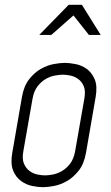

<svg xmlns="http://www.w3.org/2000/svg" viewBox="-20 -771 461 797"><path d="M292 -144 330 -361Q336 -394 327.5 -413.5Q319 -433 304 -443.5Q289 -454 271.5 -457.5Q254 -461 241 -461Q228 -461 208.5 -457.5Q189 -454 170.5 -443.5Q152 -433 136.5 -413.5Q121 -394 115 -361L77 -144Q71 -111 79.5 -91.5Q88 -72 103 -61Q118 -50 136 -46.5Q154 -43 167 -43Q180 -43 199 -46.5Q218 -50 237 -61Q256 -72 271 -91.5Q286 -111 292 -144ZM337 -137Q329 -91 307 -63Q285 -35 258 -19.5Q231 -4 204 1Q177 6 158 6Q139 6 114 1Q89 -4 67.5 -19.5Q46 -35 34.5 -63Q23 -91 31 -137L71 -368Q79 -414 101 -442Q123 -470 149.5 -485Q176 -500 203 -505Q230 -510 249 -510Q268 -510 293.5 -505Q319 -500 340 -485Q361 -470 373 -442Q385 -414 377 -368ZM349 -626 285 -707 193 -626H143L265 -751H320L398 -626Z"/></svg>

Font: Marvel
Style: Italic
Weight: 400
Italic angle: -12°
Designer: Carolina Trebol
Foundry: Carolina Trebol
Version: Version 1.001